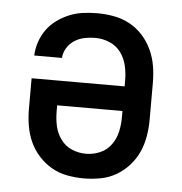

<svg xmlns="http://www.w3.org/2000/svg" viewBox="-44 -570 588 621"><g transform="rotate(5 250.0 -260.0)"><path d="M250 8Q223 8 196 3Q169 -2 145.5 -15.5Q122 -29 103.5 -49.5Q85 -70 74 -94.5Q63 -119 58.5 -146Q54 -173 54 -200V-300H356V-320Q356 -344 350.5 -367.5Q345 -391 331 -410Q317 -429 294.5 -438.5Q272 -448 248 -448Q231 -448 213.5 -444.5Q196 -441 181 -431.5Q166 -422 156.5 -406.5Q147 -391 146 -374H56Q57 -397 64.5 -419Q72 -441 85.5 -459.5Q99 -478 118 -491.5Q137 -505 158 -513.5Q179 -522 202 -525Q225 -528 248 -528Q275 -528 302 -523Q329 -518 353 -505Q377 -492 395.5 -471.5Q414 -451 425.5 -426Q437 -401 441.5 -374Q446 -347 446 -320V-200Q446 -173 441.5 -146Q437 -119 426 -94.5Q415 -70 396.5 -49.5Q378 -29 354.5 -15.5Q331 -2 304 3Q277 8 250 8ZM250 -72Q274 -72 296 -81.5Q318 -91 332 -110.5Q346 -130 351 -153Q356 -176 356 -200V-220H144V-200Q144 -176 149 -153Q154 -130 168 -110.5Q182 -91 204 -81.5Q226 -72 250 -72Z"/></g></svg>

Font: Iosevka SS04 Medium
Style: Regular
Weight: 500
Monospace: yes
Designer: Belleve Invis
Foundry: Belleve Invis
Version: Version 19.0.0; ttfautohint (v1.8.4)